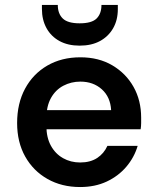

<svg xmlns="http://www.w3.org/2000/svg" viewBox="-20 -742 632 774"><path d="M303 12Q229 12 171.5 -20.5Q114 -53 81.5 -111Q49 -169 49 -246Q49 -325 81 -384.5Q113 -444 170.5 -477.5Q228 -511 304 -511Q378 -511 433 -478.5Q488 -446 518.5 -391.5Q549 -337 549 -268Q549 -258 549 -246Q549 -234 547 -221H136V-298H428Q425 -351 390.5 -382Q356 -413 304 -413Q267 -413 235.5 -396.5Q204 -380 185.5 -347Q167 -314 167 -264V-235Q167 -188 185 -155Q203 -122 234 -104.5Q265 -87 303 -87Q344 -87 371.5 -105Q399 -123 413 -154H535Q521 -107 489 -69.5Q457 -32 410 -10Q363 12 303 12ZM301 -558Q254 -558 220 -576.5Q186 -595 167.5 -628.5Q149 -662 149 -706V-722H213Q213 -687 233 -667.5Q253 -648 301 -648Q350 -648 369.5 -667.5Q389 -687 389 -722H455V-705Q455 -661 436 -628Q417 -595 383 -576.5Q349 -558 301 -558Z"/></svg>

Font: DM Sans 20pt SemiBold
Style: Regular
Weight: 600
Version: Version 4.004;gftools[0.9.30]